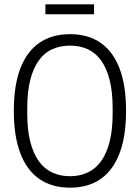

<svg xmlns="http://www.w3.org/2000/svg" viewBox="-20 -856 647 888"><path d="M304 12Q221 12 163 -27.5Q105 -67 74.5 -146Q44 -225 44 -343Q44 -462 74.5 -540.5Q105 -619 163 -658.5Q221 -698 304 -698Q387 -698 444.5 -658.5Q502 -619 532.5 -540.5Q563 -462 563 -343Q563 -225 532.5 -146Q502 -67 444.5 -27.5Q387 12 304 12ZM304 -41Q349 -41 385.5 -58Q422 -75 447.5 -110.5Q473 -146 487 -200.5Q501 -255 501 -331V-355Q501 -432 487 -486.5Q473 -541 447.5 -576.5Q422 -612 385.5 -628.5Q349 -645 304 -645Q259 -645 222 -628.5Q185 -612 159.5 -576.5Q134 -541 120 -486.5Q106 -432 106 -355V-331Q106 -255 120 -200.5Q134 -146 159.5 -110.5Q185 -75 222 -58Q259 -41 304 -41ZM190 -790V-836H415V-790Z"/></svg>

Font: Archivo Condensed ExtraLight
Style: Regular
Weight: 250
Width: 3
Designer: Hector Gatti
Foundry: Omnibus-Type
Version: Version 2.001